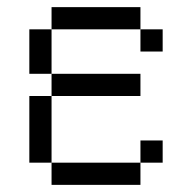

<svg xmlns="http://www.w3.org/2000/svg" viewBox="-20 -520 540 540"><path d="M437.5 -62.5V-125H375V-62.5H125V0H375V-62.5ZM375 -250V-312.5H125V-250H62.5V-62.5H125V-250ZM437.5 -375V-437.5H375V-375ZM125 -312.5Q125 -312.5 125 -437.5H62.5Q62.5 -437.5 62.5 -312.5ZM125 -437.5H375V-500H125Z"/></svg>

Font: Unifont
Style: Regular
Weight: 500
Version: Version 13.0.05